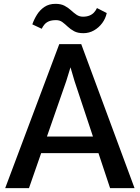

<svg xmlns="http://www.w3.org/2000/svg" viewBox="-20 -981 728 1001"><path d="M131 0H7L289 -751H403.5L681.5 0H554L368.5 -558.5L347.5 -630L325.5 -558.5ZM147 -182.5 167 -269H508L529 -182.5ZM414.5 -808Q385.5 -808 366.5 -818.2Q347.5 -828.5 333.2 -842Q319 -855.5 305.2 -865.8Q291.5 -876 272.5 -876Q249.5 -876 235.2 -870Q221 -864 212.2 -853.8Q203.5 -843.5 197.5 -831L148.5 -854Q157.5 -880 172.8 -904.5Q188 -929 211.8 -945Q235.5 -961 269.5 -961Q297.5 -961 316.5 -951Q335.5 -941 350 -927.5Q364.5 -914 379.2 -904Q394 -894 412.5 -894Q432 -894 446.2 -899.8Q460.5 -905.5 470 -915.8Q479.5 -926 485.5 -939L536.5 -913Q530.5 -884.5 513 -860.8Q495.5 -837 470 -822.5Q444.5 -808 414.5 -808Z"/></svg>

Font: Tracken
Style: Regular
Weight: 400
Designer: Eben Sorkin
Foundry: Eben Sorkin
Version: Version 2.001